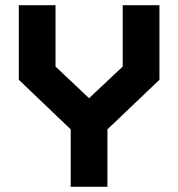

<svg xmlns="http://www.w3.org/2000/svg" viewBox="-20 -720 687 740"><path d="M252.5 0V-221.5L52.5 -412.5V-700H194V-463.5L328 -337H318.5L453 -463.5V-700H594.5V-412.5L394 -221.5V0ZM323.5 -71H323V-247.5L524 -434.5V-629.5H524.5V-434.5L323 -247.5L122 -434.5V-629.5H122.5V-434.5L323.5 -247.5Z"/></svg>

Font: Tourney Thin Black
Style: Regular
Weight: 900
Version: Version 1.015